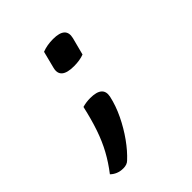

<svg xmlns="http://www.w3.org/2000/svg" viewBox="-201 -673 1002 1002"><g transform="rotate(-45 300.0 -172.5)"><path d="M403 -375Q372 -363 329 -363Q229 -363 247 -433L271 -527Q307 -541 351 -541Q445 -541 428 -471ZM134 196Q111 196 93 188.5Q75 181 62 168Q100 119 127.5 68.5Q155 18 175.5 -42Q196 -102 213 -178Q241 -186 270 -186Q363 -186 349 -118Q337 -63 310 -7Q283 49 248 98Q213 147 176 181Q161 196 134 196Z"/></g></svg>

Font: Recursive Mn Csl St Med
Style: Italic
Weight: 500
Italic angle: -15°
Monospace: yes
Version: Version 1.079;hotconv 1.0.112;makeotfexe 2.5.65598; ttfautoh